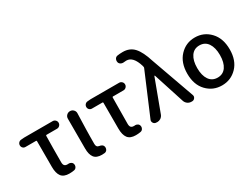

<svg xmlns="http://www.w3.org/2000/svg" viewBox="-67 -1402 2613 2006"><g transform="rotate(-30 1239.5 -399.0)"><path d="M332 12.7Q264.6 12.7 235.8 -25.4Q207 -63.5 207 -139.6V-450.2Q207 -458 199.2 -458H72.3Q53.7 -458 41.5 -470.7Q29.3 -483.4 29.3 -501Q29.3 -519.5 41.5 -532.7Q53.7 -545.9 72.3 -546.9L109.4 -549.8H453.1Q471.7 -549.8 485.4 -536.6Q499 -523.4 499 -504.4Q499 -485.4 485.4 -471.7Q471.7 -458 453.1 -458H326.2Q319.3 -458 318.4 -450.2Q315.4 -300.8 315.4 -133.8Q315.4 -105.5 326.7 -93.3Q337.9 -81.1 360.4 -81.1Q366.2 -81.1 372.1 -81.1Q375 -82 377 -82Q392.6 -82 406.2 -73.2Q420.9 -63.5 423.8 -45.9Q424.8 -41 424.8 -36.1Q424.8 -22.5 417 -10.7Q407.2 4.9 388.7 7.8Q360.4 12.7 332 12.7Z M724.6 12.7Q659.2 12.7 631.3 -23.9Q603.5 -60.5 603.5 -132.8V-492.2Q603.5 -516.6 620.6 -533.2Q637.7 -549.8 661.1 -549.8H662.1Q685.5 -549.8 702.1 -533.2Q718.8 -516.6 718.8 -494.1Q718.8 -491.2 715.8 -398.4Q713.9 -335 712.9 -297.9Q711.9 -260.7 711.4 -211.4Q710.9 -162.1 710.9 -126Q710.9 -85.9 742.2 -82Q788.1 -75.2 793 -44.9Q793.9 -39.1 793.9 -34.2Q793.9 -20.5 787.1 -8.8Q776.4 7.8 757.8 10.7Q743.2 12.7 724.6 12.7Z M1133.8 12.7Q1066.4 12.7 1037.6 -25.4Q1008.8 -63.5 1008.8 -139.6V-450.2Q1008.8 -458 1001 -458H874Q855.5 -458 843.3 -470.7Q831.1 -483.4 831.1 -501Q831.1 -519.5 843.3 -532.7Q855.5 -545.9 874 -546.9L911.1 -549.8H1254.9Q1273.4 -549.8 1287.1 -536.6Q1300.8 -523.4 1300.8 -504.4Q1300.8 -485.4 1287.1 -471.7Q1273.4 -458 1254.9 -458H1127.9Q1121.1 -458 1120.1 -450.2Q1117.2 -300.8 1117.2 -133.8Q1117.2 -105.5 1128.4 -93.3Q1139.6 -81.1 1162.1 -81.1Q1168 -81.1 1173.8 -81.1Q1176.8 -82 1178.7 -82Q1194.3 -82 1208 -73.2Q1222.7 -63.5 1225.6 -45.9Q1226.6 -41 1226.6 -36.1Q1226.6 -22.5 1218.8 -10.7Q1209 4.9 1190.4 7.8Q1162.1 12.7 1133.8 12.7Z M1466.8 -43.9Q1458 -20.5 1436.5 -5.9Q1417 5.9 1395.5 5.9Q1392.6 5.9 1389.6 4.9H1380.9Q1359.4 2.9 1348.6 -15.6Q1342.8 -25.4 1342.8 -36.1Q1342.8 -44.9 1346.7 -52.7L1558.6 -552.7Q1561.5 -558.6 1559.6 -566.4L1556.6 -580.1Q1516.6 -712.9 1435.5 -712.9Q1420.9 -712.9 1408.2 -710.9Q1402.3 -710 1396.5 -710Q1382.8 -710 1371.1 -715.8Q1353.5 -724.6 1347.7 -742.2Q1345.7 -750 1345.7 -757.8Q1345.7 -770.5 1351.6 -782.2Q1361.3 -800.8 1381.8 -804.7Q1410.2 -809.6 1448.2 -809.6Q1532.2 -809.6 1583 -753.4Q1633.8 -697.3 1671.9 -574.2L1857.4 -54.7Q1860.4 -46.9 1860.4 -40Q1860.4 -28.3 1852.5 -17.6Q1839.8 0 1819.3 0H1811.5Q1785.2 0 1764.6 -15.1Q1744.1 -30.3 1736.3 -54.7L1616.2 -426.8Q1615.2 -428.7 1612.8 -428.7Q1610.4 -428.7 1609.4 -426.8Z M2174.8 12.7Q2066.4 12.7 1992.7 -64.5Q1918.9 -141.6 1918.9 -274.4Q1918.9 -408.2 1992.7 -486.3Q2066.4 -564.5 2174.8 -564.5Q2283.2 -564.5 2356.9 -486.3Q2430.7 -408.2 2430.7 -274.4Q2430.7 -141.6 2356.9 -64.5Q2283.2 12.7 2174.8 12.7ZM2312.5 -274.4Q2312.5 -364.3 2276.9 -416.5Q2241.2 -468.8 2175.3 -468.8Q2109.4 -468.8 2073.7 -416.5Q2038.1 -364.3 2038.1 -274.4Q2038.1 -184.6 2073.7 -132.8Q2109.4 -81.1 2175.3 -81.1Q2241.2 -81.1 2276.9 -132.8Q2312.5 -184.6 2312.5 -274.4Z"/></g></svg>

Font: Gen Jyuu Gothic P Medium
Style: Regular
Weight: 500
Designer: [Source Han Sans]
Ryoko NISHIZUKA  (kana & ideographs); Paul D. Hunt (Latin, Greek & Cyrillic); Wenlong ZHANG  (bopomofo
Version: Version 1.002.20150607